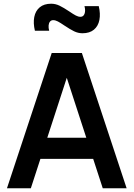

<svg xmlns="http://www.w3.org/2000/svg" viewBox="-20 -1002 711 1022"><path d="M419 -825Q395.9 -825 374.3 -835.5Q352.8 -846 322.8 -866.1Q301.3 -880.8 288 -887.8Q274.7 -894.7 263 -894.7Q252.4 -894.7 246.2 -887.1Q239.9 -879.5 238.7 -866.6Q237.5 -853.7 241.8 -838.3H165.8Q156.1 -878.8 162.4 -911.5Q168.8 -944.2 191.6 -963.2Q214.4 -982.2 252.3 -982.2Q275.5 -982.2 297.1 -971.7Q318.7 -961.2 348.8 -941.1Q370.3 -926.3 383.6 -919.4Q396.8 -912.5 408.5 -912.5Q424 -912.5 430 -928.7Q436.1 -944.9 429.7 -969.2H505.7Q515.4 -928.8 509.1 -896Q502.8 -863.1 479.9 -844Q457.1 -825 419 -825ZM415.8 -720H255.3L17.1 0H144.2L354.4 -646H316.5L526.9 0H654ZM146.7 -156.2H524.7V-268.7H146.7Z"/></svg>

Font: Vela Sans GX ExtLt
Style: Regular
Weight: 200
Designer: Principal design: Mikhail Sharanda - project Manrope.
Design modification: Ravid Balaliev
Foundry: Mikhail Sharanda
Version: Version 1.001